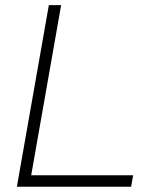

<svg xmlns="http://www.w3.org/2000/svg" viewBox="-20 -713 626 733"><path d="M44.4 0 166.5 -693.4H213.4L99.1 -43.9H488.3L480.5 0Z"/></svg>

Font: Cascadia Code ExtraLight
Style: Italic
Weight: 200
Italic angle: -10°
Monospace: yes
Designer: Aaron Bell
Foundry: Saja Typeworks
Version: Version 2404.023; ttfautohint (v1.8.4)